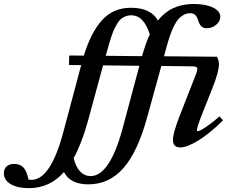

<svg xmlns="http://www.w3.org/2000/svg" viewBox="-288 -746 1197 986"><path d="M165.5 200.7Q73.2 200.7 40.5 137.7Q-32.7 220.2 -139.2 220.2Q-198.7 220.2 -233.4 199.5Q-268.1 178.7 -268.1 144Q-268.1 122.1 -254.4 108.9Q-240.7 95.7 -214.8 95.7Q-185.1 95.7 -167.5 114.5Q-149.9 133.3 -141.6 176.3Q-134.8 177.7 -127 177.7Q-27.8 177.7 37.6 -69.3L128.9 -411.6L66.4 -412.1L67.4 -460.9L142.6 -460.4Q179.2 -580.1 236.6 -643.1Q293.9 -706.1 384.3 -706.1Q486.8 -706.1 522.9 -640.6Q589.4 -725.6 706.5 -725.6Q767.1 -725.6 805.2 -707.5Q843.3 -689.5 843.3 -659.7Q843.3 -636.7 822.3 -618.9Q801.3 -601.1 773.9 -601.1Q753.9 -601.1 743.9 -612.8Q733.9 -624.5 728.5 -644.5Q718.3 -678.2 689.5 -678.2Q668 -678.2 649.9 -666.5Q631.8 -654.8 619.1 -636Q606.4 -617.2 595.9 -591.8Q585.4 -566.4 577.9 -541.3Q570.3 -516.1 563 -489.7Q562 -485.4 561.5 -483.4L554.2 -457L827.6 -454.6Q826.2 -454.6 828.1 -450.9Q830.1 -447.3 833.3 -437.3Q836.4 -427.2 836.4 -416.5Q836.4 -377.9 802.7 -293L745.1 -147.9Q723.1 -90.8 723.1 -76.2Q723.1 -72.3 726.1 -72.3Q731.9 -72.3 744.4 -78.4Q756.8 -84.5 782.5 -102.8Q808.1 -121.1 839.4 -148.4L857.4 -127.9Q787.1 -58.6 729.2 -23.7Q671.4 11.2 637.7 11.2Q600.1 11.2 600.1 -28.3Q600.1 -61.5 633.3 -147.5L720.7 -371.1Q728 -392.1 723.6 -398.4Q719.2 -404.8 702.1 -405.3L540.5 -407.2L467.3 -142.1Q418.9 34.2 345.7 117.4Q272.5 200.7 165.5 200.7ZM256.3 -463.9 254.9 -459.5 441.4 -457.5Q459.5 -522.9 481.4 -569.8Q465.3 -619.1 441.9 -643.3Q418.5 -667.5 384.3 -667.5Q369.6 -667.5 356.9 -662.4Q344.2 -657.2 334.5 -649.7Q324.7 -642.1 315.4 -627Q306.2 -611.8 299.3 -597.9Q292.5 -584 284.4 -559.6Q276.4 -535.2 270.8 -515.6Q265.1 -496.1 256.3 -463.9ZM163.1 -122.6Q131.3 -8.3 90.3 65.9Q101.1 110.8 123.5 134.5Q146 158.2 177.2 158.2Q275.9 158.2 342.3 -88.9L427.7 -408.2L241.2 -410.2Z"/></svg>

Font: Elstob 6pt
Style: Italic
Weight: 700
Italic angle: -20°
Designer: Peter S. Baker
Version: Version 1.015